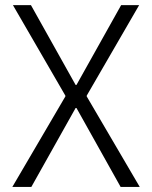

<svg xmlns="http://www.w3.org/2000/svg" viewBox="-20 -740 602 760"><path d="M282.7 -312.5H279.3L104 0H28.8L238.8 -358.4V-361.3L31.2 -719.7H102.5L279.3 -403.8H282.7L459.5 -719.7H530.8L323.2 -361.3V-358.4L533.2 0H457.5Z"/></svg>

Font: Reddit Mono Light
Style: Regular
Weight: 300
Monospace: yes
Designer: Stephen Hutchings
Foundry: Reddit
Version: Version 1.011